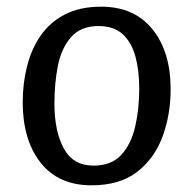

<svg xmlns="http://www.w3.org/2000/svg" viewBox="-20 -541 579 575"><path d="M254 14Q155 14 101.5 -54Q48 -122 48 -235Q48 -291 61 -342.5Q74 -394 101.5 -434Q129 -474 174 -497.5Q219 -521 283 -521Q382 -521 436.5 -453.5Q491 -386 491 -274Q491 -198 467 -132.5Q443 -67 391 -26.5Q339 14 254 14ZM260 -45Q314 -45 343.5 -77.5Q373 -110 385 -162.5Q397 -215 397 -275Q397 -330 385.5 -372Q374 -414 347.5 -438.5Q321 -463 275 -463Q222 -463 193 -430Q164 -397 153.5 -344.5Q143 -292 143 -231Q143 -148 171 -96.5Q199 -45 260 -45Z"/></svg>

Font: Literata 12pt
Style: Italic
Weight: 400
Italic angle: -2°
Designer: Latin by Veronika Burian and Jose Scaglione. Greek by Irene Vlachou. Cyrillic by Vera Evstafieva
Foundry: TypeTogether
Version: Version 3.002